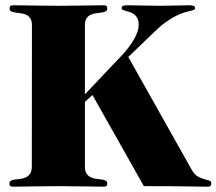

<svg xmlns="http://www.w3.org/2000/svg" viewBox="-20 -700 814 722"><path d="M299.3 -345.2 436.5 -490.2Q467.3 -522.5 484.4 -553Q501.5 -583.5 501.5 -606Q501.5 -621.6 496.8 -630.9Q492.2 -640.1 484.9 -645.8Q477.5 -651.4 469.5 -654.1Q461.4 -656.7 454.1 -658.7Q446.8 -660.6 442.1 -662.8Q437.5 -665 437.5 -669.9Q437.5 -676.3 442.9 -678.2Q448.2 -680.2 459.5 -680.2Q486.8 -680.2 517.8 -679.2Q548.8 -678.2 580.6 -678.2Q613.8 -678.2 642.6 -679.2Q671.4 -680.2 692.4 -680.2Q700.7 -680.2 707 -678.2Q713.4 -676.3 713.4 -669.9Q713.4 -665 709 -663.1Q704.6 -661.1 696.3 -659.2Q688 -657.2 675.3 -653.8Q662.6 -650.4 645.8 -642.3Q628.9 -634.3 608.2 -620.1Q587.4 -606 562.5 -582L462.4 -485.8L700.7 -62Q710.9 -43.5 723.9 -36.4Q736.8 -29.3 748 -26.4Q759.3 -23.4 766.8 -21.2Q774.4 -19 774.4 -9.8Q774.4 -4.4 771.7 -1.2Q769 2 761.7 2Q748.5 2 730.7 1.7Q712.9 1.5 685.3 1Q657.7 0.5 617.9 0.2Q578.1 0 521 0L327.6 -342.8L299.3 -316.9V-74.2Q299.3 -56.6 305.4 -47.4Q311.5 -38.1 321 -33.4Q330.6 -28.8 341.3 -27.6Q352.1 -26.4 361.6 -25.1Q371.1 -23.9 377.2 -20.8Q383.3 -17.6 383.3 -9.8Q383.3 -2.9 380.1 -0.5Q377 2 368.7 2Q339.4 2 297.1 1Q254.9 0 200.2 0Q145 0 102.3 1Q59.6 2 30.3 2Q22 2 18.8 -0.5Q15.6 -2.9 15.6 -9.8Q15.6 -18.1 21.7 -21Q27.8 -23.9 37.4 -25.1Q46.9 -26.4 57.6 -27.6Q68.4 -28.8 77.9 -33.4Q87.4 -38.1 93.5 -47.4Q99.6 -56.6 99.6 -74.2L100.1 -604Q100.1 -621.6 94 -630.9Q87.9 -640.1 78.4 -644.5Q68.8 -648.9 58.1 -650.1Q47.4 -651.4 37.8 -652.8Q28.3 -654.3 22.2 -657.2Q16.1 -660.2 16.1 -668Q16.1 -674.8 19.3 -677.5Q22.5 -680.2 30.8 -680.2Q60.1 -680.2 102.5 -679.2Q145 -678.2 199.7 -678.2Q254.4 -678.2 296.9 -679.2Q339.4 -680.2 368.7 -680.2Q377 -680.2 380.1 -677.5Q383.3 -674.8 383.3 -668Q383.3 -660.2 377.2 -657.2Q371.1 -654.3 361.6 -652.8Q352.1 -651.4 341.3 -650.1Q330.6 -648.9 321 -644.5Q311.5 -640.1 305.4 -630.9Q299.3 -621.6 299.3 -604Z"/></svg>

Font: XB Zar
Style: Bold
Weight: 700
Designer: Behnam
Foundry: Irmug
Version: Version 8.005 2009